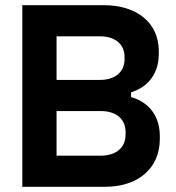

<svg xmlns="http://www.w3.org/2000/svg" viewBox="-20 -720 678 740"><path d="M66 0H384C509 0 596 -68 596 -185V-195C596 -295 529 -334 485 -346V-364C528 -377 592 -416 592 -513V-523C592 -632 508 -700 380 -700H66ZM198 -120V-292H368C426 -292 464 -263 464 -211V-201C464 -149 425 -120 368 -120ZM198 -412V-580H366C422 -580 460 -551 460 -501V-491C460 -441 421 -412 366 -412Z"/></svg>

Font: Meta Space
Style: Bold
Weight: 700
Designer: Meta Pool / Florian Karsten
Foundry: Meta Pool / Florian Karsten
Version: Version 2.000;Glyphs 3.1.1 (3137)